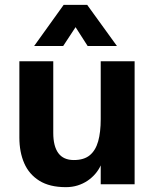

<svg xmlns="http://www.w3.org/2000/svg" viewBox="-20 -761 656 793"><path d="M536 -508V0H396V-78Q388 -60 374 -43.5Q360 -27 341.5 -14.5Q323 -2 300.5 5Q278 12 252 12Q185 12 142.5 -14.5Q100 -41 80 -87Q60 -133 60 -193V-508H200V-212Q200 -157 221 -128.5Q242 -100 285 -100Q327 -100 351 -120Q375 -140 385.5 -177.5Q396 -215 396 -269V-508ZM121 -571 243 -741H340L463 -571H342L258 -702H327L241 -571Z"/></svg>

Font: Inclusive Sans
Style: Regular
Weight: 400
Designer: Olivia King
Foundry: Olivia King
Version: Version 2.004